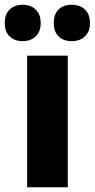

<svg xmlns="http://www.w3.org/2000/svg" viewBox="-58 -787 398 807"><path d="M227 0H56V-553H227ZM-38 -690Q-38 -728 -17 -747.5Q4 -767 37 -767Q71 -767 92 -747Q113 -727 113 -690Q113 -654 92 -634Q71 -614 37 -614Q4 -614 -17 -633.5Q-38 -653 -38 -690ZM168 -690Q168 -728 188.5 -747.5Q209 -767 243 -767Q278 -767 299 -747Q320 -727 320 -690Q320 -654 299 -634Q278 -614 243 -614Q209 -614 188.5 -634Q168 -654 168 -690Z"/></svg>

Font: Noto Sans Lao Condensed Black
Style: Regular
Weight: 900
Width: 3
Designer: Monotype Design Team
Foundry: Monotype Imaging Inc.
Version: Version 2.003; ttfautohint (v1.8.4.7-5d5b)